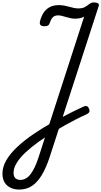

<svg xmlns="http://www.w3.org/2000/svg" viewBox="-98 -1035 831 1574"><path d="M59 519Q21 519 -10.5 504.5Q-42 490 -60 461Q-78 432 -78 388Q-78 333 -45.5 277.5Q-13 222 45 168Q103 114 179 62.5Q255 11 342 -37Q375 -55 413.5 -75.5Q452 -96 496 -118Q540 -140 588 -162Q602 -168 613 -165Q624 -162 630 -147Q639 -130 634.5 -118.5Q630 -107 614 -99Q567 -78 522 -55Q477 -32 433.5 -7.5Q390 17 348 43Q279 84 218.5 127.5Q158 171 111.5 214.5Q65 258 39 300.5Q13 343 13 382Q13 412 28.5 426Q44 440 68 440Q116 440 152 393.5Q188 347 217 258L592 -899Q579 -891 560.5 -886.5Q542 -882 518 -882Q499 -882 480 -886Q461 -890 443 -895.5Q425 -901 409 -905Q393 -909 378 -909Q363 -909 350.5 -904Q338 -899 329 -887Q320 -875 313 -855Q307 -835 297.5 -827.5Q288 -820 267 -820Q241 -820 233.5 -830.5Q226 -841 229 -856Q238 -897 257.5 -928Q277 -959 308.5 -976Q340 -993 383 -993Q408 -993 429 -989Q450 -985 469.5 -979.5Q489 -974 507.5 -970Q526 -966 544 -966Q577 -966 596.5 -976.5Q616 -987 631 -1000Q640 -1007 648.5 -1011Q657 -1015 671 -1015Q694 -1015 705 -1008Q716 -1001 711 -985L309 253Q281 339 245.5 398.5Q210 458 165 488.5Q120 519 59 519Z"/></svg>

Font: Playwrite RO
Style: Regular
Weight: 400
Designer: Veronika Burian, José Scaglione
Foundry: TypeTogether
Version: Version 1.002